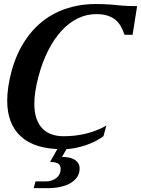

<svg xmlns="http://www.w3.org/2000/svg" viewBox="-20 -747 716 975"><path d="M302.7 -55.2Q329.6 -55.2 357.4 -58.1Q385.3 -61 413.1 -67.6Q440.9 -74.2 468 -84.5Q495.1 -94.7 520 -109.4L505.4 -55.2Q490.2 -43.9 468.3 -32.2Q446.3 -20.5 419.4 -11Q392.6 -1.5 361.8 4.6Q331.1 10.7 298.8 10.7Q157.7 10.7 87.2 -53Q16.6 -116.7 16.6 -235.8Q16.6 -302.2 38.6 -385.3Q50.3 -429.2 69.3 -471.7Q88.4 -514.2 115 -552.2Q141.6 -590.3 176.5 -622.3Q211.4 -654.3 255.4 -677.5Q299.3 -700.7 352.3 -713.6Q405.3 -726.6 468.3 -726.6Q491.2 -726.6 509 -725.8Q526.9 -725.1 542 -723.9Q557.1 -722.7 570.8 -721.2Q584.5 -719.7 600.1 -718.5Q615.7 -717.3 634 -716.6Q652.3 -715.8 676.3 -715.8L653.3 -570.3H612.3Q605 -592.3 594.7 -611.3Q584.5 -630.4 567.9 -644.8Q551.3 -659.2 527.3 -667.2Q503.4 -675.3 469.2 -675.3Q419.4 -675.3 374.8 -653.6Q330.1 -631.8 292.5 -590.8Q254.9 -549.8 224.9 -491Q194.8 -432.1 175.3 -357.9Q154.3 -278.3 154.3 -220.7Q154.3 -176.3 165.3 -145Q176.3 -113.8 196 -93.8Q215.8 -73.7 243.2 -64.5Q270.5 -55.2 302.7 -55.2ZM283.2 -11.2H330.1L294.9 49.8Q311 49.8 326.9 52.5Q342.8 55.2 355.5 62Q368.2 68.8 376.2 80.3Q384.3 91.8 384.3 108.9Q384.3 132.3 372.6 150.6Q360.8 168.9 339.6 181.9Q318.4 194.8 288.1 201.7Q257.8 208.5 220.7 208.5H150.9L160.2 174.3H210.9Q228.5 174.3 242.9 169.4Q257.3 164.6 267.3 156Q277.3 147.5 282.7 136Q288.1 124.5 288.1 111.8Q288.1 103 285.6 96.4Q283.2 89.8 277.3 85.2Q271.5 80.6 261 78.1Q250.5 75.7 234.4 75.2Z"/></svg>

Font: Arian AMU Serif
Style: Bold Italic
Weight: 700
Italic angle: -15°
Designer: Ruben Hakobyan (Tarumian)
Foundry: Ruben Hakobyan (Tarumian)
Version: Version 1.002